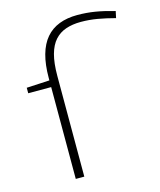

<svg xmlns="http://www.w3.org/2000/svg" viewBox="-113 -832 761 913"><g transform="rotate(-15 268.0 -375.5)"><path d="M188 -496V0H146V-452H33V-479L146 -485V-497Q146 -563 159.5 -611Q173 -659 199.5 -690Q226 -721 265 -736Q304 -751 354 -751Q399 -751 441.5 -744Q484 -737 536 -722L529 -689Q484 -701 443.5 -708Q403 -715 362 -715Q321 -715 288.5 -704Q256 -693 233.5 -668Q211 -643 199.5 -601Q188 -559 188 -496Z"/></g></svg>

Font: Georama Expanded ExtraLight
Style: Regular
Weight: 250
Width: 7
Designer: Jean-Baptiste Levee
Foundry: Production Type
Version: Version 1.001